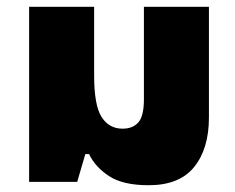

<svg xmlns="http://www.w3.org/2000/svg" viewBox="-20 -537 693 567"><path d="M419 10Q510 10 553.5 -44Q597 -98 597 -190V-517H405V-244Q405 -194 388.5 -175.5Q372 -157 342 -157Q302 -157 280 -191.5Q258 -226 258 -314V-517H66V0H208L232 -82H243Q261 -44 302 -17Q343 10 419 10Z"/></svg>

Font: Noto Sans Thai UI Black
Style: Regular
Weight: 900
Designer: Monotype Design Team
Foundry: Monotype Imaging Inc.
Version: Version 1.901